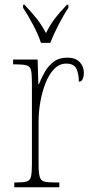

<svg xmlns="http://www.w3.org/2000/svg" viewBox="-20 -786 384 806"><path d="M40 0V-20H47Q78 -20 92 -24Q106 -28 110 -44.5Q114 -61 114 -97V-441Q114 -476 110 -492Q106 -508 90.5 -512Q75 -516 42 -516H35V-536H138L141 -432H143Q153 -457 167.5 -483Q182 -509 205 -526.5Q228 -544 262 -544Q297 -544 314.5 -525.5Q332 -507 332 -481Q332 -465 327 -454Q322 -443 311 -443Q311 -475 301 -497Q291 -519 258 -519Q230 -519 208.5 -497.5Q187 -476 172.5 -440.5Q158 -405 150 -362Q142 -319 142 -277V-97Q142 -61 146.5 -44.5Q151 -28 165.5 -24Q180 -20 211 -20H229V0ZM152 -606Q141 -640 118.5 -682.5Q96 -725 77 -753V-766H83Q113 -734 133.5 -708.5Q154 -683 173 -647Q191 -683 210.5 -708.5Q230 -734 261 -766H267V-753Q248 -725 226 -682.5Q204 -640 191 -606Z"/></svg>

Font: Noto Serif Armenian Condensed Thin
Style: Regular
Weight: 100
Width: 3
Designer: Monotype Design Team
Foundry: Monotype Imaging Inc.
Version: Version 2.008; ttfautohint (v1.8.4.7-5d5b)